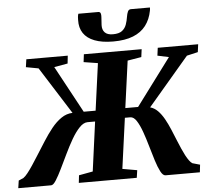

<svg xmlns="http://www.w3.org/2000/svg" viewBox="-86 -1048 1240 1117"><g transform="rotate(-5 534.0 -490.0)"><path d="M-24.5 0 -18 -44 10.5 -56.5Q22.5 -65 36.5 -82.8Q50.5 -100.5 66.8 -125Q83 -149.5 100 -176.5Q125.5 -216.5 151.2 -257.2Q177 -298 204.2 -332Q231.5 -366 262.2 -387Q293 -408 328 -409L154 -684L81 -697.5L87.5 -743H329.5L324.5 -697.5L245.5 -683.5L393.5 -410H463L500.5 -684.5L418 -697.5L423.5 -743H761L755 -697.5L674 -684L636.5 -410H711L915 -683.5L849 -697.5L855 -743H1091L1085 -697.5L1020 -682.5L780.5 -401.5Q805 -395 825 -374.8Q845 -354.5 861.5 -325Q878 -295.5 892.2 -261.5Q906.5 -227.5 920 -194Q930 -169.5 939.8 -147.2Q949.5 -125 959.2 -106.5Q969 -88 978.5 -75Q988 -62 997 -56.5L1041 -44L1036 0H835.5Q820.5 0 807 -25.5Q793.5 -51 780.8 -91.5Q768 -132 755.2 -177Q742.5 -222 728 -262.5Q713.5 -303 697 -328.5Q680.5 -354 660.5 -354H629L588.5 -59L674 -44L667.5 0H329L334 -44L415.5 -59L454.5 -347.5H411Q387 -347.5 363 -322.5Q339 -297.5 316 -257.8Q293 -218 271.8 -173.5Q250.5 -129 231.2 -89.5Q212 -50 196 -25Q180 0 167.5 0ZM527.5 -980.5Q539 -980.5 542 -971.8Q545 -963 544 -950.5Q544 -941 542.5 -926.5Q541 -912 541 -903Q540 -875.5 555 -859.8Q570 -844 602 -844Q638 -844 656 -858Q674 -872 681.5 -893.8Q689 -915.5 692.5 -938.5Q695 -955 700.5 -967.8Q706 -980.5 719 -980.5H830Q830 -976 829.8 -971.5Q829.5 -967 828.5 -962.5Q819 -911.5 791.5 -875.5Q764 -839.5 717 -820.8Q670 -802 601 -802Q535.5 -802 492 -818.8Q448.5 -835.5 427.2 -867.2Q406 -899 407.5 -944Q407.5 -952.5 408.2 -961.8Q409 -971 412 -980.5Z"/></g></svg>

Font: Merriweather 48pt Black
Style: Italic
Weight: 900
Italic angle: -7.8°
Version: Version 2.101